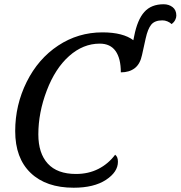

<svg xmlns="http://www.w3.org/2000/svg" viewBox="-20 -877 853 907"><path d="M523.9 -146Q537.1 -136.7 537.1 -112.8Q537.1 -64.5 480.5 -27.3Q423.8 9.8 328.1 9.8Q197.8 9.8 124.8 -60.1Q51.8 -129.9 51.8 -257.8Q51.8 -380.9 106 -490Q160.2 -599.1 254.6 -661.6Q349.1 -724.1 463.9 -724.1Q512.7 -724.1 549.6 -714.6Q586.4 -705.1 609.9 -687L613.8 -706.1Q628.9 -783.7 661.6 -820.3Q694.3 -856.9 752.9 -856.9Q777.8 -856.9 795.4 -843.3Q813 -829.6 813 -803.2Q813 -793.5 807.6 -782.7Q802.2 -772 791 -763.2Q781.7 -771.5 770.5 -776.1Q759.3 -780.8 747.1 -780.8Q711.4 -780.8 694.8 -761Q678.2 -741.2 668 -694.8L650.9 -617.2Q642.1 -574.7 616.5 -554.9Q590.8 -535.2 550.8 -535.2Q550.8 -601.1 525.9 -636Q501 -670.9 451.2 -670.9Q372.6 -670.9 306.6 -612.3Q240.7 -553.7 200.9 -449.2Q161.1 -344.7 161.1 -242.2Q161.1 -152.8 205.8 -104Q250.5 -55.2 338.9 -55.2Q397.9 -55.2 444.8 -79.1Q491.7 -103 523.9 -146Z"/></svg>

Font: Droid Serif
Style: Italic
Weight: 400
Italic angle: -12°
Designer: Monotype Design team
Foundry: Monotype Imaging Inc.
Version: Version 1.03